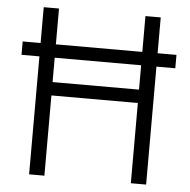

<svg xmlns="http://www.w3.org/2000/svg" viewBox="-51 -750 792 801"><g transform="rotate(5 345.0 -350.0)"><path d="M100 0V-700H164V-392H526V-700H590V0H526V-336H164V0ZM25 -494V-550H669V-494Z"/></g></svg>

Font: Inclusive Sans Light
Style: Regular
Weight: 300
Designer: Olivia King
Foundry: Olivia King
Version: Version 2.004